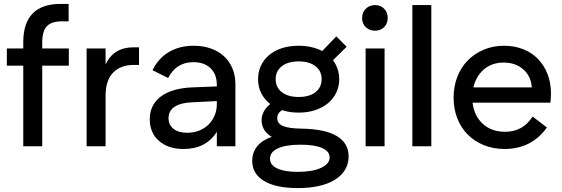

<svg xmlns="http://www.w3.org/2000/svg" viewBox="-20 -748 2876 982"><path d="M99 -500V-533Q99 -630 147 -679Q195 -728 289 -728H331V-639H297Q243 -639 219.5 -613.5Q196 -588 196 -531V-500H332V-412H196V0H99V-412H15V-500Z M423 -500H520V-419Q562 -506 662 -506H691V-416H664Q597 -416 558.5 -376.5Q520 -337 520 -258V0H423Z M746 -138Q746 -211 801.5 -253.5Q857 -296 960 -301L1089 -306V-313Q1089 -368 1057 -399Q1025 -430 969 -430Q881 -430 840 -349L760 -389Q790 -450 844 -482Q898 -514 971 -514Q1019 -514 1058.5 -500Q1098 -486 1126 -460Q1154 -434 1169 -397.5Q1184 -361 1184 -316V0H1089V-74Q1034 14 919 14Q840 14 793 -27.5Q746 -69 746 -138ZM938 -69Q971 -69 998.5 -80Q1026 -91 1046 -110.5Q1066 -130 1077.5 -157Q1089 -184 1089 -215V-231L966 -225Q906 -223 874 -202.5Q842 -182 842 -144Q842 -109 867.5 -89Q893 -69 938 -69Z M1300 -343Q1300 -381 1314.5 -412Q1329 -443 1356 -466Q1383 -489 1421.5 -501.5Q1460 -514 1508 -514Q1543 -514 1573 -507Q1603 -500 1628 -487L1700 -562L1753 -509L1683 -440Q1698 -420 1706.5 -395.5Q1715 -371 1715 -343Q1715 -306 1700 -274.5Q1685 -243 1658 -220.5Q1631 -198 1593 -185Q1555 -172 1508 -172Q1459 -172 1423 -185Q1398 -169 1398 -144Q1398 -116 1427.5 -103.5Q1457 -91 1524 -90Q1643 -88 1703 -52Q1763 -16 1763 52Q1763 90 1745 120Q1727 150 1693.5 171Q1660 192 1611.5 203Q1563 214 1503 214Q1391 214 1330.5 177.5Q1270 141 1270 75Q1270 31 1296 -0.5Q1322 -32 1370 -48Q1345 -62 1331.5 -84Q1318 -106 1318 -132Q1318 -180 1362 -216Q1333 -239 1316.5 -270.5Q1300 -302 1300 -343ZM1361 64Q1361 96 1398 113.5Q1435 131 1503 131Q1578 131 1622 110.5Q1666 90 1666 57Q1666 26 1627.5 9Q1589 -8 1518 -8Q1443 -8 1402 10.5Q1361 29 1361 64ZM1390 -343Q1390 -301 1421.5 -276.5Q1453 -252 1508 -252Q1562 -252 1593.5 -276.5Q1625 -301 1625 -343Q1625 -385 1593.5 -409.5Q1562 -434 1508 -434Q1453 -434 1421.5 -409.5Q1390 -385 1390 -343Z M1850 -500H1947V0H1850ZM1898 -591Q1870 -591 1851 -609Q1832 -627 1832 -656Q1832 -685 1851 -703.5Q1870 -722 1898 -722Q1926 -722 1944.5 -703.5Q1963 -685 1963 -656Q1963 -627 1944.5 -609Q1926 -591 1898 -591Z M2089 0V-722H2186V0Z M2561 14Q2503 14 2455 -5.5Q2407 -25 2372.5 -59.5Q2338 -94 2319 -142.5Q2300 -191 2300 -248Q2300 -306 2319 -355Q2338 -404 2372.5 -439Q2407 -474 2454.5 -494Q2502 -514 2558 -514Q2611 -514 2655.5 -496.5Q2700 -479 2731.5 -446.5Q2763 -414 2780.5 -369Q2798 -324 2798 -270Q2798 -249 2795 -223H2397Q2405 -155 2449.5 -114.5Q2494 -74 2563 -74Q2655 -74 2704 -152L2777 -96Q2739 -42 2684.5 -14Q2630 14 2561 14ZM2556 -428Q2496 -428 2455.5 -393.5Q2415 -359 2401 -301H2700Q2696 -358 2656.5 -393Q2617 -428 2556 -428Z"/></svg>

Font: NT Somic Medium
Style: Regular
Weight: 500
Designer: Ravid Balaliev — lead type designer, mastering
Michael Voronin — secret advisor, marketing
Ivan Kovalenko — best boy
Foundry: NT Type
Version: Version 0.7